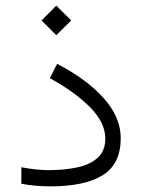

<svg xmlns="http://www.w3.org/2000/svg" viewBox="-20 -662 504 681"><path d="M179.7 -642.1 232.4 -589.4 179.7 -537.1 127.4 -589.4ZM151.9 -58.6Q210.4 -58.6 256.1 -68.8Q301.8 -79.1 327.6 -103.5Q353.5 -127.9 353.5 -170.4Q353.5 -227.1 299.6 -281.5Q245.6 -335.9 156.7 -384.8L182.6 -435.5Q287.6 -381.3 347.9 -313.7Q408.2 -246.1 408.2 -171.9Q408.2 -80.1 344.2 -40.5Q280.3 -1 159.2 -1Q105 -1 55.7 -10.3V-68.8Q109.9 -58.6 151.9 -58.6Z"/></svg>

Font: Vazirmatn FD NL ExtraLight
Style: Regular
Weight: 200
Designer: Saber Rastikerdar
Foundry: Saber Rastikerdar
Version: Version 33.003